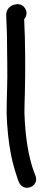

<svg xmlns="http://www.w3.org/2000/svg" viewBox="-20 -666 198 927"><path d="M65 -646H63L57 -645C28 -642 10 -620 10 -595C10 -590 10 -579 11 -561C15 -493 13 -463 15 -364C17 -254 12 -215 12 -120C14 -49 21 19 33 80C42 127 55 167 66 200L71 213C94 267 172 234 151 182L146 169C117 94 101 -13 98 -121C98 -151 99 -183 100 -216C103 -304 102 -484 97 -565V-574C123 -604 99 -646 65 -646Z"/></svg>

Font: Stray Cat
Style: BlkExt
Weight: 900
Version: Version 1.0